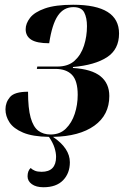

<svg xmlns="http://www.w3.org/2000/svg" viewBox="-20 -566 535 808"><path d="M163 222Q132 222 114 209Q96 196 96 176Q96 153 109 141Q116 148 127 152.5Q138 157 155 157Q216 157 216 94Q216 77 209.5 56Q203 35 186 10Q117 9 77 -8Q37 -25 20 -51Q3 -77 3 -106Q3 -135 22 -157.5Q41 -180 98 -180Q98 -110 109 -71Q120 -32 141 -16Q162 0 193 0Q232 0 257 -24.5Q282 -49 294.5 -87Q307 -125 307 -167Q307 -226 283 -251Q259 -276 213 -276H135L137 -286H222Q267 -286 294 -310.5Q321 -335 333.5 -374Q346 -413 346 -456Q346 -491 334.5 -513.5Q323 -536 289 -536Q248 -536 223.5 -500Q199 -464 187 -384Q135 -384 111.5 -399Q88 -414 88 -443Q88 -467 106.5 -491Q125 -515 169 -530.5Q213 -546 288 -546Q481 -546 481 -425Q481 -358 430 -325Q379 -292 287 -284V-280Q366 -275 403 -245Q440 -215 440 -162Q440 -82 377 -37Q314 8 203 10Q274 58 274 117Q274 163 245.5 192.5Q217 222 163 222Z"/></svg>

Font: Noto Serif Display SemiCondensed
Style: Bold Italic
Weight: 700
Width: 4
Italic angle: -12°
Designer: Monotype Design Team
Foundry: Monotype Imaging Inc.
Version: Version 2.009